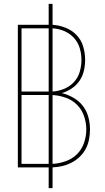

<svg xmlns="http://www.w3.org/2000/svg" viewBox="-20 -863 540 990"><path d="M231 107V0Q231 0 231 0Q231 0 231 0H72V-735H231Q231 -735 231 -735Q231 -735 231 -735V-843H251V-735Q285 -733 318 -720Q351 -707 375 -682Q399 -657 409 -623Q419 -589 419 -554Q419 -554 419 -554Q419 -554 419 -554Q419 -526 412.5 -498Q406 -470 390 -446.5Q374 -423 350 -407Q326 -391 299 -383Q331 -375 359.5 -358.5Q388 -342 407.5 -316.5Q427 -291 435.5 -259.5Q444 -228 444 -195Q444 -195 444 -195Q444 -195 444 -195Q444 -170 439 -144Q434 -118 422 -95.5Q410 -73 391.5 -55Q373 -37 350 -25Q327 -13 302 -7Q277 -1 251 0V107ZM91 -391H231Q231 -391 231 -391Q231 -391 231 -391V-717Q231 -717 231 -717Q231 -717 231 -717H91ZM251 -391Q282 -393 311 -405Q340 -417 361 -439.5Q382 -462 391 -492.5Q400 -523 400 -554Q400 -585 391 -615Q382 -645 361 -668Q340 -691 311 -703Q282 -715 251 -717ZM91 -18H231Q231 -18 231 -18Q231 -18 231 -18V-373Q231 -373 231 -373Q231 -373 230 -373H91ZM251 -18Q286 -20 319.5 -32Q353 -44 377.5 -68.5Q402 -93 413.5 -127Q425 -161 425 -195Q425 -230 413.5 -264Q402 -298 377.5 -322.5Q353 -347 319.5 -359Q286 -371 251 -373Z"/></svg>

Font: Zed Mono Thin
Style: Regular
Weight: 100
Monospace: yes
Designer: Belleve Invis
Foundry: Belleve Invis
Version: Version 1.0.0; ttfautohint (v1.8.4)